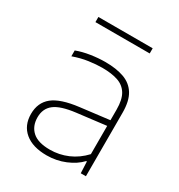

<svg xmlns="http://www.w3.org/2000/svg" viewBox="-174 -843 901 968"><g transform="rotate(30 276.5 -359.5)"><path d="M239 8Q157.5 8 112.2 -29.8Q67 -67.5 67 -134Q67 -200 112.5 -236.8Q158 -273.5 262 -286L430 -306.5V-368Q430 -427 410.2 -458.8Q390.5 -490.5 353.2 -502.8Q316 -515 263 -515Q228 -515 185.2 -509Q142.5 -503 98 -487V-521Q133.5 -534.5 177.2 -541.2Q221 -548 262 -548Q325.5 -548 370.8 -531.8Q416 -515.5 440 -476.5Q464 -437.5 464 -369V0H434L431 -67H427Q396.5 -34 346 -13Q295.5 8 239 8ZM104 -136Q104 -84.5 136.8 -54.8Q169.5 -25 239 -25Q292.5 -25 341.8 -46Q391 -67 430 -109V-273.5L261 -253Q175.5 -242.5 139.8 -214.5Q104 -186.5 104 -136ZM117 -697V-727H433V-697Z"/></g></svg>

Font: Encode Sans Expanded Expanded Thin
Style: Regular
Weight: 100
Width: 7
Designer: Multiple Designers
Foundry: Impallari Type
Version: Version 3.000; ttfautohint (v1.8.3) -l 8 -r 50 -G 200 -x 14 